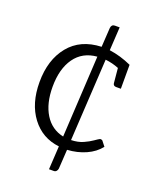

<svg xmlns="http://www.w3.org/2000/svg" viewBox="-140 -707 740 912"><g transform="rotate(20 230.5 -251.0)"><path d="M431 -67Q405 -34 362.5 -15Q320 4 269 7L263 104Q262 112 257 117.5Q252 123 244 123H220L227 5Q140 -5 88 -74Q36 -143 36 -251Q36 -364 93.5 -434.5Q151 -505 256 -509L262 -606Q264 -625 281 -625H305L298 -507Q355 -499 410 -474V-353H386Q372 -353 370 -366L363 -441Q331 -454 295 -458L271 -43Q306 -44 331.5 -55.5Q357 -67 374 -79Q391 -91 399 -95H402Q410 -95 413 -90ZM230 -46 253 -458Q180 -452 141 -397Q102 -342 102 -251Q102 -167 135.5 -113Q169 -59 230 -46Z"/></g></svg>

Font: Aleo Light
Style: Regular
Weight: 300
Designer: Alessio Laiso
Foundry: Alessio Laiso
Version: Version 2.000